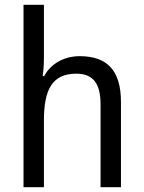

<svg xmlns="http://www.w3.org/2000/svg" viewBox="-20 -780 599 800"><path d="M163 -540V-760H78V0H163V-278C163 -406 197 -473 298 -473C368 -473 399 -432 399 -345V0H484V-355C484 -485 428 -546 312 -546C250 -546 193 -517 164 -463H158C161 -485 163 -513 163 -540Z"/></svg>

Font: Noto Sans Lao SemiCondensed
Style: Regular
Weight: 400
Width: 4
Designer: Monotype Design Team
Foundry: Monotype Imaging Inc.
Version: Version 2.003